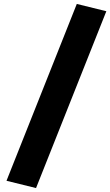

<svg xmlns="http://www.w3.org/2000/svg" viewBox="-20 -840 560 975"><path d="M370 -820 13 78 163 115 520 -783Z"/></svg>

Font: Fira Sans ExtraBold
Style: Italic
Weight: 800
Italic angle: -8°
Designer: bBox Type GmbH & Carrois Corporate GbR & Edenspiekermann AG
Foundry: bBox Type GmbH & Carrois Corporate GbR & Edenspiekermann AG
Version: Version 4.301;PS 004.301;hotconv 1.0.88;makeotf.lib2.5.64775